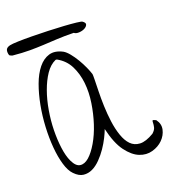

<svg xmlns="http://www.w3.org/2000/svg" viewBox="-176 -842 858 947"><g transform="rotate(-20 253.0 -369.0)"><path d="M57.6 -36.1Q38.1 -55.7 26.4 -95.7Q14.6 -135.7 10.3 -186.5Q5.9 -237.3 8.8 -294.4Q11.7 -351.6 22 -405.8Q32.2 -460 49.3 -506.8Q66.4 -553.7 91.3 -584.5Q116.2 -615.2 147.9 -624.5Q179.7 -633.8 218.8 -613.3Q232.4 -605.5 247.6 -586.9Q262.7 -568.4 276.4 -545.4Q290 -522.5 300.3 -499.5Q310.5 -476.6 315.4 -460.9Q316.4 -456.1 315.9 -431.2Q315.4 -406.2 314.5 -371.1Q313.5 -335.9 314.9 -293.5Q316.4 -251 321.8 -210.4Q327.1 -169.9 338.9 -135.3Q350.6 -100.6 370.1 -80.6Q389.6 -60.5 419.4 -59.1Q449.2 -57.6 492.2 -83Q507.8 -96.7 510.7 -109.9Q513.7 -123 513.7 -132.3Q513.7 -141.6 515.6 -144.5Q517.6 -147.5 533.2 -139.6Q552.7 -114.3 546.4 -85.4Q540 -56.6 518.1 -34.7Q496.1 -12.7 462.9 -3.4Q429.7 5.9 395 -7.8Q360.4 -21.5 329.1 -63.5Q297.9 -105.5 279.3 -185.5Q273.4 -168.9 261.2 -144.5Q249 -120.1 232.4 -95.7Q215.8 -71.3 194.8 -49.8Q173.8 -28.3 151.4 -17.6Q128.9 -6.8 105 -9.3Q81.1 -11.7 57.6 -36.1ZM66.4 -97.7Q83 -62.5 105.5 -59.6Q127.9 -56.6 151.4 -77.1Q174.8 -97.7 197.8 -136.7Q220.7 -175.8 236.8 -225.1Q252.9 -274.4 261.2 -328.6Q269.5 -382.8 264.2 -432.6Q258.8 -482.4 238.3 -523.4Q217.8 -564.5 175.8 -587.9Q174.8 -588.9 172.4 -588.9Q169.9 -588.9 168 -588.9Q137.7 -575.2 115.2 -542Q92.8 -508.8 76.7 -463.9Q60.5 -418.9 51.8 -367.2Q43 -315.4 42 -265.6Q41 -215.8 46.9 -171.4Q52.7 -127 66.4 -97.7ZM-39.1 -689.5Q-43.9 -703.1 -41 -715.8Q-38.1 -728.5 -18.6 -733.4Q-5.9 -736.3 25.9 -737.3Q57.6 -738.3 98.1 -737.8Q138.7 -737.3 182.6 -735.8Q226.6 -734.4 264.2 -731.9Q301.8 -729.5 327.6 -726.6Q353.5 -723.6 357.4 -720.7Q373 -710 369.1 -700.2Q365.2 -690.4 353 -684.1Q340.8 -677.7 324.2 -676.8Q307.6 -675.8 297.9 -683.6Q249 -684.6 211.4 -682.6Q173.8 -680.7 138.2 -678.7Q102.5 -676.8 64.5 -676.8Q26.4 -676.8 -23.4 -681.6Q-25.4 -681.6 -31.7 -684.6Q-38.1 -687.5 -39.1 -689.5Z"/></g></svg>

Font: Give You Glory
Style: Regular
Weight: 400
Designer: Kimberly Geswein
Foundry: Kimberly Geswein
Version: Version 1.002